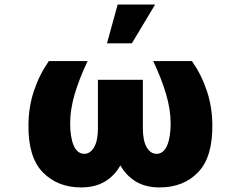

<svg xmlns="http://www.w3.org/2000/svg" viewBox="-20 -814 1058 844"><path d="M105.1 -266.3Q105.8 -344.8 129.3 -415Q152.7 -485.1 194.6 -545.5H365.1Q328.5 -468.4 308.4 -400.6Q288.4 -332.7 288.4 -272Q288.4 -241.8 292.3 -217Q296.2 -192.1 303.8 -174.5Q311.4 -157 323.2 -147.4Q334.9 -137.8 350.1 -137.8Q376.8 -137.8 393.6 -166.7Q410.5 -195.7 410.5 -250V-463.1H608V-250Q608 -195.7 624.8 -166.7Q641.7 -137.8 668.3 -137.8Q683.9 -137.8 695.5 -147.4Q707 -157 714.7 -174.5Q722.3 -192.1 726.2 -217Q730.1 -241.8 730.1 -272Q730.1 -332.7 710 -400.6Q690 -468.4 653.4 -545.5H823.9Q865.8 -485.1 889.2 -415Q912.6 -344.8 913.4 -266.3Q915.1 -123.6 851.2 -57.2Q786.9 9.9 681.8 9.9Q620.4 9.9 577.6 -15.8Q534.8 -41.5 509.2 -87Q483.7 -41.5 440.9 -15.8Q398.1 9.9 336.6 9.9Q232.6 9.9 167.6 -57.2Q103.3 -123.2 105.1 -266.3ZM497.2 -794H661.9L559.7 -623.6H450.3Z"/></svg>

Font: Inter P Black
Style: Regular
Weight: 900
Designer: Rasmus Andersson
Foundry: rsms
Version: Version 3.018;git-588b23468